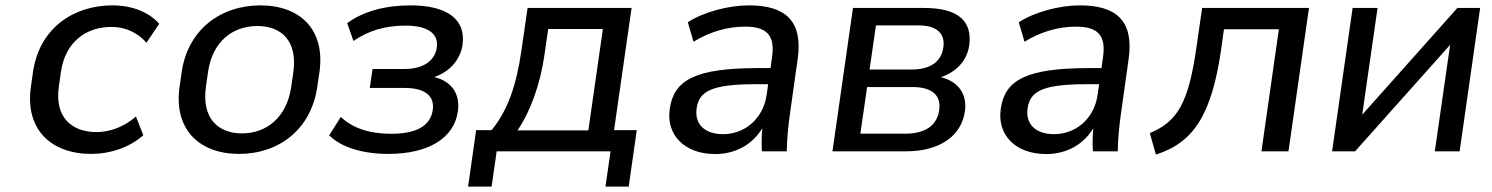

<svg xmlns="http://www.w3.org/2000/svg" viewBox="-20 -569 5610 722"><path d="M323.2 9.8C393.1 9.8 466.3 -13.7 519 -60.5L491.2 -130.9C444.8 -90.3 391.1 -72.3 342.8 -72.3C247.1 -72.3 185.1 -130.9 201.2 -242.7L209 -297.9C225.1 -411.1 303.2 -467.8 399.4 -467.8C450.2 -467.8 496.6 -447.3 530.8 -408.2L578.6 -479.5C540.5 -523.4 477.1 -548.8 402.8 -548.8C254.4 -548.8 127.4 -461.4 104 -297.9L96.2 -242.7C73.2 -81.5 172.9 9.8 323.2 9.8Z M878.9 9.8C1029.3 9.8 1150.4 -83 1173.3 -243.2L1181.2 -297.4C1204.1 -457 1109.4 -548.8 959 -548.8C809.1 -548.8 686 -457 663.1 -297.4L655.3 -243.2C632.3 -83 729 9.8 878.9 9.8ZM890.1 -67.4C798.8 -67.4 737.8 -125.5 754.4 -243.2L762.2 -297.4C778.8 -414.6 856.4 -471.2 947.8 -471.2C1038.6 -471.2 1099.6 -414.6 1083 -297.4L1075.2 -243.2C1058.6 -126 981 -67.4 890.1 -67.4Z M1439.5 9.8C1594.7 9.8 1687.5 -51.8 1701.7 -149.4C1711.4 -217.3 1677.2 -263.7 1612.8 -279.3C1669.4 -298.3 1710.9 -342.8 1719.2 -400.4C1732.9 -496.1 1661.6 -548.8 1523.9 -548.8C1431.6 -548.8 1348.1 -527.8 1285.6 -481.9L1309.1 -415C1366.7 -454.6 1430.2 -472.7 1504.4 -472.7C1590.3 -472.7 1629.9 -441.9 1622.6 -390.1C1615.2 -338.9 1569.3 -309.6 1502.4 -309.6H1380.9L1370.6 -238.3H1501.5C1578.1 -238.3 1614.7 -208.5 1607.4 -155.8C1599.1 -97.7 1549.3 -65.9 1451.2 -65.9C1370.6 -65.9 1306.2 -86.4 1261.7 -129.4L1217.8 -60.1C1262.7 -15.1 1344.2 9.8 1439.5 9.8Z M1828.6 132.8 1847.7 0H2275.9L2256.8 132.8H2344.2L2374.5 -79.6H2289.1L2355 -539.1H1963.9L1940.9 -379.9C1921.4 -243.7 1887.7 -151.9 1828.6 -79.6H1770.5L1740.2 132.8ZM1925.8 -78.6C1974.6 -148.4 2012.2 -255.4 2027.3 -361.8L2041.5 -460H2247.1L2192.4 -78.6Z M2669.4 10.3C2748 10.3 2811 -27.3 2846.7 -86.9C2843.8 -58.1 2843.3 -28.8 2845.2 0H2938.5C2939.5 -47.4 2943.8 -95.2 2950.7 -142.1L2979.5 -346.7C3000 -489.7 2934.1 -548.8 2796.9 -548.8C2719.7 -548.8 2627 -524.4 2566.4 -485.4L2587.9 -412.1C2650.9 -450.7 2716.8 -468.8 2782.2 -468.8C2861.8 -468.8 2895 -437.5 2883.3 -355L2877.4 -313H2832C2591.8 -313 2513.7 -267.1 2498.5 -159.2C2484.4 -62 2553.7 10.3 2669.4 10.3ZM2699.2 -64.5C2629.4 -64.5 2591.3 -102.5 2599.6 -161.6C2608.9 -226.1 2655.3 -252.4 2824.2 -252.4H2868.7L2862.8 -211.9C2849.6 -121.1 2779.3 -64.5 2699.2 -64.5Z M3387.2 0C3512.2 0 3594.7 -56.2 3608.4 -149.9C3617.7 -214.8 3584 -262.7 3518.1 -278.8C3575.7 -297.9 3616.7 -341.3 3624.5 -397.5C3637.7 -489.7 3583 -539.1 3455.1 -539.1H3187.5L3110.4 0ZM3240.7 -241.7H3410.2C3483.9 -241.7 3520 -211.9 3511.7 -154.3C3503.4 -96.7 3458.5 -66.4 3384.8 -66.4H3215.3ZM3273.9 -473.6H3432.6C3502 -473.6 3535.2 -443.8 3527.3 -390.6C3520 -336.9 3478 -307.6 3408.7 -307.6H3250Z M3914.1 10.3C3992.7 10.3 4055.7 -27.3 4091.3 -86.9C4088.4 -58.1 4087.9 -28.8 4089.8 0H4183.1C4184.1 -47.4 4188.5 -95.2 4195.3 -142.1L4224.1 -346.7C4244.6 -489.7 4178.7 -548.8 4041.5 -548.8C3964.4 -548.8 3871.6 -524.4 3811 -485.4L3832.5 -412.1C3895.5 -450.7 3961.4 -468.8 4026.9 -468.8C4106.4 -468.8 4139.6 -437.5 4127.9 -355L4122.1 -313H4076.7C3836.4 -313 3758.3 -267.1 3743.2 -159.2C3729 -62 3798.3 10.3 3914.1 10.3ZM3943.8 -64.5C3874 -64.5 3835.9 -102.5 3844.2 -161.6C3853.5 -226.1 3899.9 -252.4 4068.8 -252.4H4113.3L4107.4 -211.9C4094.2 -121.1 4023.9 -64.5 3943.8 -64.5Z M4326.7 12.2C4469.7 -33.2 4537.1 -139.2 4572.3 -385.7L4582.5 -459H4789.1L4723.6 0H4825.2L4902.3 -539.1H4500.5L4479 -390.1C4449.2 -182.6 4408.7 -112.3 4303.7 -68.4Z M5075.7 0 5433.1 -400.4 5375.5 0H5468.8L5545.9 -539.1H5460.4L5102.5 -137.7L5160.2 -539.1H5066.4L4989.3 0Z"/></svg>

Font: Winston
Style: Italic
Weight: 400
Italic angle: -8.13011°
Designer: Vernon Adams, Kim Jin-seong, David Berlow, Cristiano Sobral
Foundry: The Winston Project Authors
Version: Version 3.004